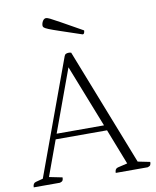

<svg xmlns="http://www.w3.org/2000/svg" viewBox="-92 -923 809 994"><g transform="rotate(-10 312.0 -426.0)"><path d="M4 0Q4 -22 20 -26L58 -36L280 -642Q283 -650 289.5 -652.5Q296 -655 303 -655Q309 -655 316 -653L557 -38L621 -25Q621 -14 617.5 -8.5Q614 -3 603 0H435Q435 -22 451 -26L502 -38L429 -225H159L91 -39L160 -25Q160 -14 156.5 -8.5Q153 -3 142 0ZM169 -253H418L289 -581ZM391 -736Q320 -760 279.5 -773.5Q239 -787 221 -794.5Q203 -802 198.5 -806.5Q194 -811 194 -816Q194 -829 201 -840.5Q208 -852 219 -852Q225 -852 239.5 -845Q254 -838 291.5 -817Q329 -796 402 -755Q402 -748 399.5 -742Q397 -736 391 -736Z"/></g></svg>

Font: Petrona ExtraLight
Style: Regular
Weight: 200
Designer: Ringo R. Seeber
Foundry: Ringo R. Seeber
Version: Version 2.001; ttfautohint (v1.8.3)